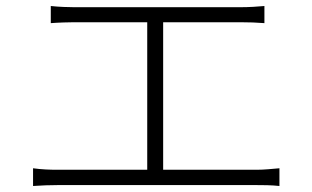

<svg xmlns="http://www.w3.org/2000/svg" viewBox="-20 -671 1040 639"><path d="M90 -111V-52C119 -54 146 -55 172 -55H834C851 -55 884 -55 910 -52V-111C885 -109 861 -106 834 -106H523V-597H779C807 -597 837 -596 860 -594V-651C838 -649 810 -647 779 -647H227C210 -647 175 -648 149 -651V-594C174 -596 212 -597 227 -597H470V-106H172C146 -106 118 -107 90 -111Z"/></svg>

Font: Noto Sans HK Light
Style: Regular
Weight: 300
Designer: Ryoko NISHIZUKA 西塚涼子 (kana, bopomofo & ideographs); Paul D. Hunt (Latin, Greek & Cyrillic); Sandoll Communications 산돌커뮤니
Foundry: Adobe
Version: Version 2.004;hotconv 1.0.118;makeotfexe 2.5.65603